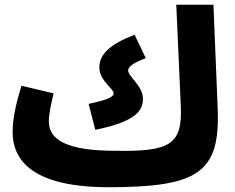

<svg xmlns="http://www.w3.org/2000/svg" viewBox="-20 -765 988 806"><path d="M438 21C809 20 904 -38 894 -306L876 -745H720L739 -318C746 -157 692 -128 464 -132C255 -132 185 -181 185 -255C185 -290 196 -334 205 -373L70 -405C55 -354 33 -281 33 -211C33 -84 128 21 438 21ZM380 -220C558 -256 580 -305 580 -351C580 -404 518 -444 518 -469C518 -484 537 -500 592 -521L545 -619C440 -579 397 -536 397 -482C397 -426 457 -394 457 -373C457 -357 424 -344 352 -329Z"/></svg>

Font: Noto Sans Arabic UI XBd
Style: Regular
Weight: 800
Designer: Monotype Design Team, Nadine Chahine and Nizar Qandah
Foundry: Monotype Imaging Inc.
Version: Version 2.010